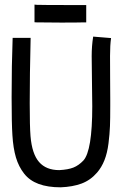

<svg xmlns="http://www.w3.org/2000/svg" viewBox="-20 -798 558 823"><path d="M349.6 -776.4V-702.1H341.3Q313 -701.2 242.7 -701.2Q169.9 -701.2 136.7 -702.1L127.9 -702.6V-778.3L137.2 -777.3Q168.9 -776.4 261.2 -776.4Q261.2 -776.4 341.3 -776.4ZM379.4 -641.1 456.1 -634.8Q451.7 -605.5 451.7 -558.1Q451.7 -520.5 452.1 -458.3Q452.6 -396 452.6 -371.1V-342.8Q452.6 -289.6 451.4 -257.3Q450.2 -225.1 445.1 -183.6Q439.9 -142.1 427.7 -111.3Q415.5 -80.6 396 -58.1Q367.7 -25.4 329.6 -11.2Q291.5 2.9 240.2 4.9Q184.6 4.9 145.8 -9.5Q106.9 -23.9 83.5 -53.7Q60.1 -83.5 48.3 -123Q36.6 -162.6 33.2 -218.3Q29.8 -269.5 29.8 -380.4Q29.8 -520 34.2 -635.7H111.3Q107.4 -474.6 107.4 -355.5Q107.4 -255.4 110.8 -214.4Q117.2 -138.2 147.5 -103.5Q177.7 -68.8 233.9 -68.8Q272 -70.8 294.7 -79.8Q317.4 -88.9 337.4 -109.9Q375.5 -151.9 375.5 -342.8Q375.5 -370.1 374.3 -441.4Q373 -512.7 373 -557.1Q373 -601.6 379.4 -641.1Z"/></svg>

Font: FantasqueSansM Nerd Font
Style: Regular
Weight: 400
Monospace: yes
Designer: Jany Belluz
Version: Version 1.8.0 ; ttfautohint (v1.8.2);Nerd Fonts 3.4.0